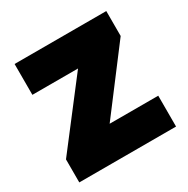

<svg xmlns="http://www.w3.org/2000/svg" viewBox="-132 -670 770 787"><g transform="rotate(-30 253.5 -276.5)"><path d="M482 0H24V-109L253 -407H37V-553H471V-435L252 -146H482Z"/></g></svg>

Font: Noto Sans Thaana Black
Style: Regular
Weight: 900
Designer: David Williams
Foundry: Google Inc.
Version: Version 3.001; ttfautohint (v1.8.4.7-5d5b)